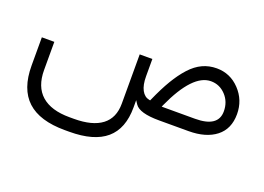

<svg xmlns="http://www.w3.org/2000/svg" viewBox="-88 -581 1400 1017"><g transform="rotate(20 611.5 -72.5)"><path d="M645.5 -196.3Q645.5 -147 660.9 -118.4Q676.3 -89.8 703.6 -84.5L709.5 -83.5L711.9 -88.9Q743.2 -159.7 772.5 -208.7Q801.8 -257.8 834.5 -293.7Q867.2 -329.6 904.1 -346.7Q940.9 -363.8 983.9 -363.8Q1060.1 -363.8 1113.5 -307.4Q1167 -251 1167 -171.9Q1167 -88.4 1110.4 -44.2Q1053.7 0 956.1 0H790Q679.2 0 652.8 -39.1L639.6 -59.1V-35.2V-18.1Q639.6 101.6 571 160.4Q502.4 219.2 363.3 219.2H338.4Q196.3 219.2 126.2 154.5Q56.2 89.8 56.2 -42V-201.2H126.5V-42.5Q126.5 51.3 180.4 98.9Q234.4 146.5 338.4 146.5H363.3Q467.3 146.5 520.8 105.7Q574.2 64.9 574.2 -15.6V-293.5H645.5ZM1096.2 -162.1Q1096.2 -215.8 1061.8 -252.4Q1027.3 -289.1 978.5 -289.1Q876 -289.1 782.7 -83.5L778.3 -73.2H789.6H965.8Q1096.2 -73.2 1096.2 -162.1Z"/></g></svg>

Font: Shabnam Light WOL
Style: Light-WOL
Weight: 300
Foundry: DejaVu fonts team - Redesigned by Saber Rastikerdar - Based on Vazir font
Version: Version 5.0.0